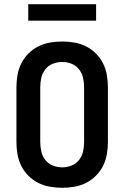

<svg xmlns="http://www.w3.org/2000/svg" viewBox="-20 -879 590 911"><path d="M275 12Q246 12 217 7Q188 2 162 -11Q136 -24 115 -45Q94 -66 81 -92Q68 -118 63 -147Q58 -176 58 -205V-465Q58 -494 63 -523Q68 -552 81 -578Q94 -604 115 -625Q136 -646 162 -659Q188 -672 217 -677Q246 -682 275 -682Q304 -682 333 -677Q362 -672 388 -659Q414 -646 435 -625Q456 -604 469 -578Q482 -552 487 -523Q492 -494 492 -465V-205Q492 -176 487 -147Q482 -118 469 -92Q456 -66 435 -45Q414 -24 388 -11Q362 2 333 7Q304 12 275 12ZM275 -85Q298 -85 319.5 -93.5Q341 -102 355 -120Q369 -138 374 -160Q379 -182 379 -205V-465Q379 -488 374 -510Q369 -532 355 -550Q341 -568 319.5 -576.5Q298 -585 275 -585Q252 -585 230.5 -576.5Q209 -568 195 -550Q181 -532 176 -510Q171 -488 171 -465V-205Q171 -182 176 -160Q181 -138 195 -120Q209 -102 230.5 -93.5Q252 -85 275 -85ZM436 -781H114V-859H436Z"/></svg>

Font: Lode
Style: Bold
Weight: 700
Monospace: yes
Designer: Belleve Invis
Foundry: Belleve Invis
Version: Version 29.2.0; ttfautohint (v1.8.3)